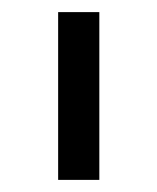

<svg xmlns="http://www.w3.org/2000/svg" viewBox="-20 -760 260 317"><path d="M76 -463V-740H144V-463Z"/></svg>

Font: IBM Plex Sans Condensed
Style: Regular
Weight: 400
Width: 3
Designer: Mike Abbink, Paul van der Laan, Pieter van Rosmalen
Foundry: Bold Monday
Version: Version 1.1